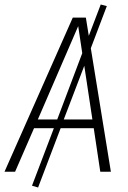

<svg xmlns="http://www.w3.org/2000/svg" viewBox="-37 -762 569 852"><path d="M408 0 379 -193H232L132 70L105 62L202 -193H114L30 0H-17L286 -684H344L357 -603L410 -742L437 -735L366 -548L455 0ZM131 -232H217L328 -526L310 -646ZM246 -232H373L337 -470Z"/></svg>

Font: Fira Sans Condensed ExtraLight
Style: Italic
Weight: 275
Width: 3
Italic angle: -8°
Designer: Carrois Corporate & Edenspiekermann AG
Foundry: Carrois Corporate GbR & Edenspiekermann AG
Version: Version 4.203